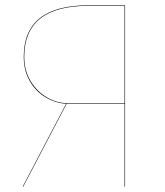

<svg xmlns="http://www.w3.org/2000/svg" viewBox="-20 -700 619 720"><path d="M449 -680V0H447V-311H230L67 0H65L228 -311Q189 -313 152 -334.5Q115 -356 92 -395.5Q69 -435 69 -487Q69 -680 310 -680ZM447 -313V-678H310Q71 -678 71 -487Q71 -435 95 -395.5Q119 -356 156.5 -334.5Q194 -313 234 -313Z"/></svg>

Font: FiraGO Two
Style: Regular
Weight: 100
Designer: bBox Type
Foundry: bBox Type GmbH
Version: Version 1.001